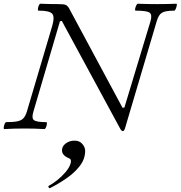

<svg xmlns="http://www.w3.org/2000/svg" viewBox="-26 -688 967 1028"><path d="M632 14Q624 14 617 0L305 -576L295 -574L153 -91Q142 -56 155.5 -45Q169 -34 222 -34Q226 -34 225 -24.5Q224 -15 220 -6Q216 3 212 3Q158 0 105 0Q51 0 -3 3Q-7 3 -6 -6Q-5 -15 -1 -24.5Q3 -34 7 -34Q45 -34 67 -38.5Q89 -43 100 -55.5Q111 -68 118 -91L253 -547Q268 -598 253.5 -614.5Q239 -631 181 -631Q176 -631 177 -640.5Q178 -650 182 -659Q186 -668 190 -668Q214 -667 238.5 -666.5Q263 -666 288 -666Q315 -666 325 -662Q335 -658 343 -645L630 -111L640 -112L780 -575Q790 -610 774.5 -620.5Q759 -631 701 -631Q696 -631 697.5 -640.5Q699 -650 703.5 -659Q708 -668 712 -668Q738 -667 763.5 -666.5Q789 -666 815 -666Q840 -666 866 -666.5Q892 -667 918 -668Q922 -668 920.5 -659Q919 -650 915 -640.5Q911 -631 907 -631Q860 -631 841.5 -620Q823 -609 813 -574L643 0Q638 14 632 14ZM242 319Q238 321 234.5 315.5Q231 310 235 307Q256 296 280.5 276.5Q305 257 325 233.5Q345 210 352 187Q358 165 345 160Q306 145 306 117Q306 95 326 80Q346 65 373 65Q400 65 415 83Q430 101 430 119Q430 164 400.5 201.5Q371 239 327.5 268.5Q284 298 242 319Z"/></svg>

Font: Junicode SmExp
Style: Italic
Weight: 400
Width: 6
Italic angle: -11°
Designer: Peter S. Baker
Version: Version 2.205; ttfautohint (v1.8.4)